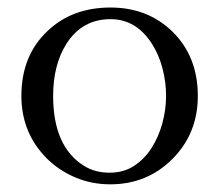

<svg xmlns="http://www.w3.org/2000/svg" viewBox="-20 -474 580 508"><path d="M271.5 13.7Q222.7 13.7 179.7 -4.4Q136.7 -22.5 105 -53.7Q36.6 -121.6 36.6 -220.2Q36.6 -327.6 106.4 -392.6Q171.4 -454.1 272.5 -454.1Q370.6 -454.1 436 -390.6Q503.4 -324.7 503.4 -220.2Q503.4 -120.6 436 -53.2Q369.1 13.7 271.5 13.7ZM381.8 -358.4Q340.3 -423.3 272.5 -423.3Q196.8 -423.3 155.3 -357.4Q120.6 -301.8 120.6 -220.2Q120.6 -85.4 203.1 -34.7Q231.9 -17.1 269.8 -17.1Q307.6 -17.1 335.2 -35.4Q362.8 -53.7 381.3 -83Q399.9 -112.3 409.7 -148.4Q419.4 -184.6 419.4 -220.7Q419.4 -256.8 409.9 -293.2Q400.4 -329.6 381.8 -358.4Z"/></svg>

Font: Cardo-Italic
Style: Italic
Weight: 400
Italic angle: -12°
Designer: David J. Perry
Foundry: David J. Perry
Version: Version 0.991